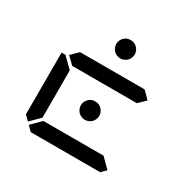

<svg xmlns="http://www.w3.org/2000/svg" viewBox="-161 -935 1138 1116"><g transform="rotate(30 408.0 -377.0)"><path d="M354 -717Q358 -728 367 -736Q376 -745 387 -750Q396 -754 411 -754Q426 -754 435 -750Q446 -745 455 -736Q463 -728 468 -717Q473 -705 473 -693Q473 -681 468 -669Q463 -657 455 -649Q447 -641 435 -636Q423 -631 411 -631Q399 -631 387 -636Q375 -641 367 -649Q359 -657 354 -669Q349 -681 349 -693Q349 -705 354 -717ZM354 -305Q358 -316 367 -324Q376 -334 387 -338Q396 -342 411 -342Q426 -342 435 -338Q446 -334 455 -324Q463 -316 468 -305Q473 -293 473 -281Q473 -269 468 -257Q463 -245 455 -237Q447 -229 435 -224Q423 -219 411 -219Q399 -219 387 -224Q375 -229 367 -237Q359 -245 354 -257Q349 -269 349 -281Q349 -293 354 -305ZM672 -31 641 0H175L144 -31L206 -93H610ZM130 -45 99 -76V-490H126L130 -485L192 -424V-107ZM671 -499 624 -453V-454H192V-453L144 -500L192 -547V-546H624Z"/></g></svg>

Font: seg115
Style: Regular
Weight: 400
Designer: Keshikan(Twitter:@keshinomi_88pro)
Version: seg115 Version 0.46